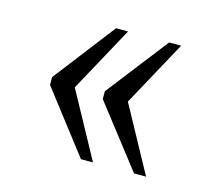

<svg xmlns="http://www.w3.org/2000/svg" viewBox="-65 -532 583 524"><g transform="rotate(15 227.0 -270.0)"><path d="M353 -85H387L286 -270L387 -455H353L218 -281V-259ZM203 -85H237L136 -270L237 -455H203L69 -281V-259Z"/></g></svg>

Font: Noto Serif Devanagari SemiCondensed Light
Style: Regular
Weight: 300
Width: 4
Designer: Universal Thirst, Indian Type Foundry and the Monotype Design Team
Foundry: Monotype Imaging Inc.
Version: Version 2.004